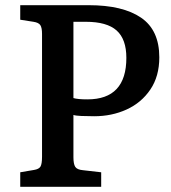

<svg xmlns="http://www.w3.org/2000/svg" viewBox="-20 -720 658 740"><path d="M58 0V-56L111 -65Q130 -68 136 -78Q142 -88 142 -116V-589Q142 -613 135.5 -623Q129 -633 109 -636L58 -644V-700H322Q453 -700 523.5 -652Q594 -604 594 -499Q594 -426 559.5 -375Q525 -324 468 -298Q411 -272 343 -272Q316 -272 293.5 -273Q271 -274 263 -277V-114Q263 -88 270 -77Q277 -66 300 -64L370 -56V0ZM317 -337Q467 -337 467 -497Q467 -569 429.5 -602.5Q392 -636 311 -636H263V-342Q280 -337 317 -337Z"/></svg>

Font: Literata 12pt Medium
Style: Regular
Weight: 500
Designer: Latin by Veronika Burian and Jose Scaglione. Greek by Irene Vlachou. Cyrillic by Vera Evstafieva.
Foundry: TypeTogether
Version: Version 3.002